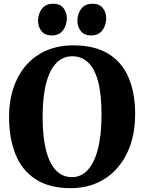

<svg xmlns="http://www.w3.org/2000/svg" viewBox="-20 -995 772 1027"><path d="M361 11.5Q245 12 171.2 -35.8Q97.5 -83.5 63 -169.5Q28.5 -255.5 28.5 -368.5Q28.5 -455.5 52.5 -526.2Q76.5 -597 121.5 -647.8Q166.5 -698.5 230 -725.5Q293.5 -752.5 372.5 -752.5Q488 -752 561 -706.5Q634 -661 668.5 -578.2Q703 -495.5 703 -383.5Q703 -296.5 679 -224.2Q655 -152 610.2 -99.5Q565.5 -47 502.5 -18.2Q439.5 10.5 361 11.5ZM365 -47.5Q414 -47.5 449.2 -85.5Q484.5 -123.5 503.8 -198.2Q523 -273 523 -382.5Q523 -490.5 504.8 -559Q486.5 -627.5 451.5 -660.8Q416.5 -694 366.5 -694Q317 -694 281.8 -658.5Q246.5 -623 227.2 -550.8Q208 -478.5 208 -369Q208 -262 226.5 -190.5Q245 -119 280 -83.2Q315 -47.5 365 -47.5ZM256 -805.5Q220 -805.5 201.8 -829Q183.5 -852.5 183.5 -883Q183.5 -921 204 -948Q224.5 -975 264.5 -975H265.5Q301.5 -975 319.5 -951.8Q337.5 -928.5 337.5 -897.5Q337.5 -860.5 317.2 -833Q297 -805.5 257 -805.5ZM466 -805.5Q430.5 -805.5 412.2 -829Q394 -852.5 394 -883Q394 -921 414.5 -948Q435 -975 475 -975H476Q512 -975 530 -951.8Q548 -928.5 548 -897.5Q548 -860.5 527.8 -833Q507.5 -805.5 467 -805.5Z"/></svg>

Font: Merriweather 36pt ExtraBold
Style: Regular
Weight: 800
Designer: Eben Sorkin
Foundry: Eben Sorkin
Version: Version 2.100